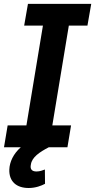

<svg xmlns="http://www.w3.org/2000/svg" viewBox="-31 -747 482 974"><path d="M431.8 -727.3H110.8L91.6 -617.2H186.8L103 -110.8H7.8L-10.7 0H74.6C36.9 33 17.8 74.2 16.3 112.9C14.2 173.7 52.6 206.7 114.3 206.7C149.5 206.7 179 195.3 197.4 185.4L196.7 112.9C186.1 116.8 171.9 122.9 154.1 122.9C129.6 122.9 120.7 110.1 125.7 87.4C131 50.4 169.7 24.5 216.6 0H311.1L329.5 -110.8H234.4L318.2 -617.2H412.6Z"/></svg>

Font: Riot Sans 2.0
Style: Bold Italic
Weight: 600
Italic angle: -9.39999°
Designer: Rasmus Andersson
Foundry: rsms
Version: Version 3.006;hotconv 1.0.109;makeotfexe 2.5.65596